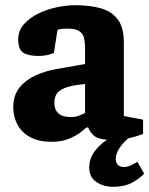

<svg xmlns="http://www.w3.org/2000/svg" viewBox="-20 -531 574 738"><path d="M179 14Q127 14 94 -5Q61 -24 46 -54Q31 -84 31 -118Q31 -165 55 -194.5Q79 -224 116.5 -241Q154 -258 194 -265L307 -285V-348Q307 -366 303.5 -383Q300 -400 286 -410.5Q272 -421 241 -421Q223 -421 214.5 -419.5Q206 -418 201 -416L187 -327Q185 -326 167.5 -321Q150 -316 127 -316Q89 -316 69.5 -328.5Q50 -341 50 -379Q50 -413 71.5 -437.5Q93 -462 126.5 -478.5Q160 -495 198 -503Q236 -511 269 -511Q326 -511 368 -499Q410 -487 433 -456Q456 -425 456 -368V-85L530 -71V-16Q527 -15 509.5 -9Q492 -3 466.5 2Q441 7 414 7Q367 7 347.5 -5Q328 -17 319 -41H312Q305 -34 287 -20.5Q269 -7 242 3.5Q215 14 179 14ZM252 -81Q268 -81 281 -85.5Q294 -90 307 -97V-208Q252 -203 227 -192Q202 -181 195.5 -166.5Q189 -152 189 -137Q189 -81 252 -81ZM415 187Q378 187 350.5 168.5Q323 150 323 113Q323 81 340 56Q357 31 381.5 13Q406 -5 430 -16H494Q479 -6 463 9.5Q447 25 436 43.5Q425 62 425 80Q425 92 432 101.5Q439 111 458 111Q469 111 482 105Q495 99 508 91L534 136Q521 152 490.5 169.5Q460 187 415 187Z"/></svg>

Font: Faustina ExtraBold
Style: Regular
Weight: 800
Designer: Alfonso Garcia
Foundry: http://www.omnibus-type.com
Version: Version 1.200